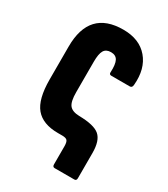

<svg xmlns="http://www.w3.org/2000/svg" viewBox="-160 -577 688 785"><g transform="rotate(30 183.5 -184.5)"><path d="M227 131Q217 131 217 119V34Q217 14 211 7Q205 0 187 0H167Q95 0 61.5 -40Q28 -80 28 -173V-328Q28 -500 188 -500Q264 -500 304.5 -452.5Q345 -405 338 -326Q337 -312 326 -312H239Q228 -312 229 -323Q231 -361 222 -378Q213 -395 190 -395Q167 -395 157.5 -379Q148 -363 148 -326V-182Q148 -138 161 -121.5Q174 -105 207 -104Q278 -103 304 -80.5Q330 -58 330 0V119Q330 131 320 131Z"/></g></svg>

Font: Sofia Sans Extra Condensed ExtraBold
Style: Regular
Weight: 800
Designer: Botio Nikoltchev, Ani Petrova
Foundry: lettersoup
Version: Version 4.101; ttfautohint (v1.8.4.7-5d5b)